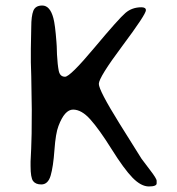

<svg xmlns="http://www.w3.org/2000/svg" viewBox="-20 -692 643 699"><path d="M133.8 -671.9Q162.1 -671.9 174.3 -626Q180.7 -603 185.5 -539.1L186.5 -523.9L187.5 -493.2Q189.5 -456.5 193.8 -434.6Q198.2 -412.6 216.8 -412.6Q235.4 -412.6 324 -518.6Q412.6 -624.5 436.8 -645Q460.9 -665.5 494.6 -665.5Q511.2 -665.5 511.2 -654.8Q511.2 -639.6 425.5 -524.9Q339.8 -410.2 339.8 -386.7Q339.8 -363.3 414.3 -243.4Q488.8 -123.5 495.1 -114.3Q501.5 -105 525.9 -73.5Q550.3 -42 550.3 -33.7V-24.4Q550.3 -13.2 522 -13.2Q493.7 -13.2 462.6 -44.9Q431.6 -76.7 386.2 -149.2Q340.8 -221.7 308.8 -257.3Q276.9 -293 246.1 -293Q215.3 -293 192.9 -233.4Q182.6 -207 178.2 -145.8Q173.8 -84.5 164.3 -52.5Q154.8 -20.5 130.4 -20.5Q109.9 -20.5 100.6 -32.7Q91.3 -44.9 91.3 -87.4V-104Q91.3 -111.8 93.5 -150.4Q95.7 -189 95.7 -293.5L93.8 -414.6L92.3 -465.3V-514.6L93.8 -593.8Q93.8 -633.3 101.3 -652.6Q108.9 -671.9 133.8 -671.9Z"/></svg>

Font: Averia Sans Libre Light
Style: Regular
Weight: 300
Version: Version 1.002